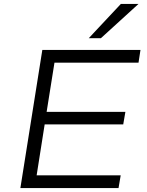

<svg xmlns="http://www.w3.org/2000/svg" viewBox="-20 -960 750 980"><path d="M84 0 196 -705H697L687 -640H258L218 -389H620L609 -325H208L167 -65H596L585 0ZM433 -765 597 -940H687L495 -765Z"/></svg>

Font: Nunito Sans 7pt SemiExpanded Light
Style: Italic
Weight: 300
Width: 6
Italic angle: -9°
Designer: Vernon Adams
Foundry: Vernon Adams
Version: Version 3.101;gftools[0.9.27]